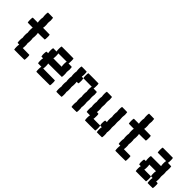

<svg xmlns="http://www.w3.org/2000/svg" viewBox="131 -1374 2232 2232"><g transform="rotate(45 1246.5 -258.5)"><path d="M165.5 -546.9 166.5 -549.8H208.5Q249.5 -549.8 250.5 -548.8Q251 -548.3 252 -543Q258.3 -507.8 252 -473.1Q251 -466.3 252 -460.4Q255.4 -445.8 254.9 -417.7Q254.4 -389.6 250.5 -384.3L257.8 -383.8Q264.6 -383.8 277.3 -383.5Q290 -383.3 305.2 -383.3Q360.8 -383.3 361.8 -382.3Q364.7 -377.4 365.7 -353.5Q366.7 -329.6 364.7 -315.9Q362.3 -302.2 361.8 -301.3Q360.4 -299.8 305.7 -299.8H250L251.5 -295.4Q254.9 -283.7 254.6 -253.9Q254.4 -224.1 251 -218.3Q250.5 -217.8 250.7 -216.1Q251 -214.4 251.5 -212.4Q254.9 -200.7 254.6 -170.7Q254.4 -140.6 251 -134.8Q250.5 -134.3 250.7 -132.6Q251 -130.9 251.5 -128.9Q254.9 -116.7 254.4 -86.9Q253.9 -57.1 250.5 -51.3Q250 -50.8 257.1 -50.5Q264.2 -50.3 277.6 -50Q291 -49.8 305.2 -49.8Q360.8 -49.8 361.8 -48.8Q364.7 -43.9 365.7 -20Q366.7 3.9 364.7 17.6Q362.3 31.2 361.3 32.2Q360.4 33.2 276.9 33.2L193.8 32.7L192.9 28.8Q189.5 16.6 189.5 -9.8Q189.5 -36.1 192.9 -45.9L194.3 -49.8L180.2 -50.3L166 -50.8L165 -54.7Q161.6 -67.4 161.6 -93.5Q161.6 -119.6 165 -129.4Q166 -134.3 165.5 -137.7Q162.1 -150.9 161.9 -176.8Q161.6 -202.6 165 -212.9Q166 -217.8 165.5 -221.2Q162.1 -234.4 161.9 -260.3Q161.6 -286.1 165 -296.4L166.5 -299.8L124.5 -300.3L83 -300.8L81.5 -304.7Q78.1 -317.4 78.4 -344.5Q78.6 -371.6 82 -380.4L83.5 -383.3H125H166.5L165 -387.7Q161.6 -400.9 161.6 -426.8Q161.6 -452.6 165 -462.9Q166 -467.8 165.5 -471.2Q162.1 -484.9 162.1 -511.2Q162.1 -537.6 165.5 -546.9Z M557.1 -380.4 558.1 -383.3H655.3Q752.4 -383.3 753.4 -382.3Q756.3 -377.4 757.3 -353.5Q758.3 -329.6 756.3 -315.9Q753.9 -302.2 753.4 -301.3L754.4 -300.8Q755.9 -300.8 758.3 -300.5Q760.7 -300.3 764.2 -300Q767.6 -299.8 771.7 -299.8Q775.9 -299.8 780.3 -299.8Q808.1 -299.8 809.1 -298.8Q809.6 -298.3 810.5 -293Q816.9 -259.3 810.1 -223.1Q809.1 -216.3 810.1 -210.4Q813.5 -195.8 813 -167.7Q812.5 -139.6 809.1 -134.3Q808.1 -133.3 697.3 -133.3Q684.6 -133.3 671.9 -133.3Q659.2 -133.3 648.4 -133.3Q637.7 -133.3 627.9 -133.1Q618.2 -132.8 610.6 -132.8Q603 -132.8 597.7 -132.8Q592.3 -132.8 589.4 -132.8L586.4 -132.3Q590.8 -124.5 590.8 -92.3Q590.8 -59.1 586.4 -51.3Q585.9 -50.8 598.6 -50.5Q611.3 -50.3 634.8 -50Q658.2 -49.8 683.1 -49.8Q780.3 -49.8 781.2 -48.8Q784.2 -43.9 785.2 -20Q786.1 3.9 784.2 17.6Q781.7 31.2 780.8 32.2Q779.8 33.2 668.9 33.2L557.6 32.7L556.6 28.8Q553.2 16.1 553.5 -10.3Q553.7 -36.6 557.1 -46.4L558.1 -49.8L530.3 -50.3L502.4 -50.8L501 -54.7Q497.6 -67.4 497.8 -93.5Q498 -119.6 501.5 -129.4L502.4 -133.3L488.8 -133.8H474.6L473.6 -137.7Q467.3 -160.2 471.2 -197.8Q472.7 -212.4 474.6 -214.6Q476.6 -216.8 488.8 -216.8H502.4L501.5 -221.2Q498 -234.9 498 -261.2Q498 -287.6 501.5 -296.9L502.9 -299.8H530.3H558.1L556.6 -304.7Q553.2 -317.9 553.5 -344.5Q553.7 -371.1 557.1 -380.4ZM723.6 -295.9 724.6 -299.8H655.3Q644 -299.8 633.5 -299.8Q623 -299.8 614.5 -299.6Q606 -299.3 599.6 -299.3Q593.3 -299.3 589.8 -298.8H586.4Q590.8 -291 590.8 -258.8Q590.8 -225.6 586.4 -217.8H595.2Q604.5 -217.3 620.6 -217Q636.7 -216.8 655.3 -216.8H724.6L723.6 -221.2Q720.2 -234.4 720.2 -260Q720.2 -285.6 723.6 -295.9Z M996.6 -380.4 997.6 -383.3H1081.1Q1164.1 -383.3 1165 -382.3Q1168 -377.4 1168.9 -353.5Q1169.9 -329.6 1168 -315.9Q1165.5 -302.2 1165 -301.3L1166 -300.8Q1167.5 -300.8 1169.9 -300.5Q1172.4 -300.3 1175.8 -300Q1179.2 -299.8 1183.3 -299.8Q1187.5 -299.8 1191.9 -299.8Q1219.7 -299.8 1220.7 -298.8Q1221.2 -298.3 1222.2 -293Q1228.5 -259.3 1221.7 -223.1Q1220.7 -216.3 1221.7 -210.4Q1224.1 -197.8 1224.1 -175Q1224.1 -152.3 1221.7 -139.6Q1220.7 -133.3 1221.7 -127Q1224.6 -112.8 1224.4 -84.7Q1224.1 -56.6 1220.7 -51.3Q1219.7 -50.3 1221.2 -45.9Q1224.6 -33.2 1224.4 -2.4Q1224.1 28.3 1220.2 32.2Q1219.2 33.2 1177.7 33.2L1136.2 32.7L1135.3 28.8Q1131.8 16.6 1131.8 -9.8Q1131.8 -36.1 1135.3 -45.9Q1136.2 -49.8 1135.3 -54.7Q1131.8 -67.9 1131.8 -93.5Q1131.8 -119.1 1135.3 -129.4Q1136.2 -133.3 1135.3 -137.7Q1131.8 -150.9 1131.8 -176.8Q1131.8 -202.6 1135.3 -212.9Q1136.2 -216.8 1135.3 -221.2Q1131.8 -234.4 1131.8 -260.3Q1131.8 -286.1 1135.3 -296.4L1136.2 -299.8L1066.9 -300.3L997.1 -300.8L996.1 -304.7Q992.7 -317.4 992.9 -344.5Q993.2 -371.6 996.6 -380.4ZM885.3 -380.4 886.7 -383.3H928.2Q969.7 -383.3 970.7 -382.3Q973.6 -377.4 974.6 -353.5Q975.6 -329.6 973.1 -315.9Q972.7 -313.5 972.4 -311.5Q972.2 -309.6 971.9 -308.3Q971.7 -307.1 971.4 -305.9Q971.2 -304.7 971.2 -304Q971.2 -303.2 971.2 -302.7Q971.2 -302.2 970.7 -301.8V-301.3L982.4 -299.8H983.9Q985.4 -299.8 988.3 -299.8Q995.1 -299.8 996.6 -299.6Q998 -299.3 999 -296.9Q1001.5 -290.5 1002.4 -267.6Q1003.4 -244.6 1001.5 -233.9Q1001 -232.9 1000.5 -229.2Q1000 -225.6 1000 -224.6Q999 -218.3 998.5 -217.8Q997.6 -216.8 983.9 -216.8Q970.7 -216.8 970.7 -215.3Q974.1 -210 974.4 -181.9Q974.6 -153.8 971.7 -139.6Q970.7 -133.3 971.7 -127Q974.6 -112.8 974.4 -84.7Q974.1 -56.6 970.7 -51.3Q969.7 -50.3 971.2 -45.9Q974.6 -33.2 974.4 -2.4Q974.1 28.3 970.2 32.2Q969.2 33.2 927.7 33.2L886.2 32.7L885.3 28.8Q881.8 16.6 881.8 -9.8Q881.8 -36.1 885.3 -45.9Q886.2 -49.8 885.3 -54.7Q881.8 -67.9 881.8 -93.5Q881.8 -119.1 885.3 -129.4Q886.2 -133.3 885.3 -137.7Q881.8 -150.9 881.8 -176.8Q881.8 -202.6 885.3 -212.9Q886.2 -216.8 885.3 -221.2Q881.8 -234.4 881.8 -260Q881.8 -285.6 885.3 -295.9Q886.2 -299.8 885.3 -304.7Q881.8 -318.4 881.8 -344.7Q881.8 -371.1 885.3 -380.4Z M1550.8 -380.4 1552.2 -383.3H1593.8Q1635.3 -383.3 1636.2 -382.3Q1636.7 -381.8 1637.7 -376.5Q1644 -342.8 1637.2 -306.2Q1636.2 -299.8 1637.2 -293.9Q1639.6 -281.2 1639.6 -258.3Q1639.6 -235.4 1637.2 -223.1Q1636.2 -216.8 1637.2 -210.4Q1639.6 -197.8 1639.6 -175Q1639.6 -152.3 1637.2 -139.6Q1636.2 -133.3 1637.2 -127Q1640.1 -112.8 1639.9 -84.7Q1639.6 -56.6 1636.2 -51.3Q1635.3 -50.3 1636.7 -45.9Q1640.6 -33.7 1640.1 -2.7Q1639.6 28.3 1635.7 32.2Q1634.8 33.2 1593.3 33.2L1551.8 32.7L1550.8 28.8Q1547.4 16.6 1547.4 -9.8Q1547.4 -36.1 1550.8 -45.9L1551.8 -49.8L1538.1 -50.3L1523.9 -50.8L1522.9 -54.7Q1516.6 -77.1 1520.5 -114.3Q1522 -128.9 1523.9 -131.1Q1525.9 -133.3 1538.1 -133.3H1551.8L1550.8 -137.7Q1547.4 -150.9 1547.4 -176.8Q1547.4 -202.6 1550.8 -212.9Q1551.8 -216.8 1550.8 -221.2Q1547.4 -234.4 1547.4 -260Q1547.4 -285.6 1550.8 -295.9Q1551.8 -299.8 1550.8 -304.7Q1547.4 -318.4 1547.4 -344.7Q1547.4 -371.1 1550.8 -380.4ZM1300.8 -380.4 1302.2 -383.3H1343.8Q1385.3 -383.3 1386.2 -382.3Q1386.7 -381.8 1387.7 -376.5Q1394 -342.8 1387.2 -306.2Q1386.2 -299.8 1387.2 -293.9Q1389.6 -281.2 1389.6 -258.3Q1389.6 -235.4 1387.2 -223.1Q1386.2 -216.8 1387.2 -210.4Q1390.6 -195.8 1390.1 -167.7Q1389.6 -139.6 1386.2 -134.3Q1385.3 -133.3 1399.4 -133.3Q1412.6 -133.3 1413.6 -132.3Q1416.5 -127.4 1417.5 -103.8Q1418.5 -80.1 1416.5 -65.9Q1414.6 -52.7 1413.6 -51.3Q1413.1 -50.8 1420.4 -50.5Q1427.7 -50.3 1441.2 -50Q1454.6 -49.8 1468.8 -49.8H1524.4L1525.4 -46.9Q1529.3 -37.1 1528.8 -4.4Q1528.3 28.3 1524.4 32.2Q1523.4 33.2 1440.4 33.2L1356.9 32.7L1356 28.8Q1352.5 16.1 1352.8 -10.3Q1353 -36.6 1356.4 -46.4L1357.4 -49.8L1329.6 -50.3L1301.8 -50.8L1300.8 -54.7Q1297.4 -67.4 1297.4 -93.5Q1297.4 -119.6 1300.8 -129.4Q1301.8 -133.3 1300.8 -137.7Q1297.4 -150.9 1297.4 -176.8Q1297.4 -202.6 1300.8 -212.9Q1301.8 -216.8 1300.8 -221.2Q1297.4 -234.4 1297.4 -260Q1297.4 -285.6 1300.8 -295.9Q1301.8 -299.8 1300.8 -304.7Q1297.4 -318.4 1297.4 -344.7Q1297.4 -371.1 1300.8 -380.4Z M1827.6 -546.9 1828.6 -549.8H1870.6Q1911.6 -549.8 1912.6 -548.8Q1913.1 -548.3 1914.1 -543Q1920.4 -507.8 1914.1 -473.1Q1913.1 -466.3 1914.1 -460.4Q1917.5 -445.8 1917 -417.7Q1916.5 -389.6 1912.6 -384.3L1919.9 -383.8Q1926.8 -383.8 1939.5 -383.5Q1952.1 -383.3 1967.3 -383.3Q2022.9 -383.3 2023.9 -382.3Q2026.9 -377.4 2027.8 -353.5Q2028.8 -329.6 2026.9 -315.9Q2024.4 -302.2 2023.9 -301.3Q2022.5 -299.8 1967.8 -299.8H1912.1L1913.6 -295.4Q1917 -283.7 1916.7 -253.9Q1916.5 -224.1 1913.1 -218.3Q1912.6 -217.8 1912.8 -216.1Q1913.1 -214.4 1913.6 -212.4Q1917 -200.7 1916.7 -170.7Q1916.5 -140.6 1913.1 -134.8Q1912.6 -134.3 1912.8 -132.6Q1913.1 -130.9 1913.6 -128.9Q1917 -116.7 1916.5 -86.9Q1916 -57.1 1912.6 -51.3Q1912.1 -50.8 1919.2 -50.5Q1926.3 -50.3 1939.7 -50Q1953.1 -49.8 1967.3 -49.8Q2022.9 -49.8 2023.9 -48.8Q2026.9 -43.9 2027.8 -20Q2028.8 3.9 2026.9 17.6Q2024.4 31.2 2023.4 32.2Q2022.5 33.2 1939 33.2L1856 32.7L1855 28.8Q1851.6 16.6 1851.6 -9.8Q1851.6 -36.1 1855 -45.9L1856.4 -49.8L1842.3 -50.3L1828.1 -50.8L1827.1 -54.7Q1823.7 -67.4 1823.7 -93.5Q1823.7 -119.6 1827.1 -129.4Q1828.1 -134.3 1827.6 -137.7Q1824.2 -150.9 1824 -176.8Q1823.7 -202.6 1827.1 -212.9Q1828.1 -217.8 1827.6 -221.2Q1824.2 -234.4 1824 -260.3Q1823.7 -286.1 1827.1 -296.4L1828.6 -299.8L1786.6 -300.3L1745.1 -300.8L1743.7 -304.7Q1740.2 -317.4 1740.5 -344.5Q1740.7 -371.6 1744.1 -380.4L1745.6 -383.3H1787.1H1828.6L1827.1 -387.7Q1823.7 -400.9 1823.7 -426.8Q1823.7 -452.6 1827.1 -462.9Q1828.1 -467.8 1827.6 -471.2Q1824.2 -484.9 1824.2 -511.2Q1824.2 -537.6 1827.6 -546.9Z M2219.2 -380.4 2220.2 -383.3H2303.7Q2386.7 -383.3 2387.7 -382.3Q2390.6 -377.4 2391.6 -353.5Q2392.6 -329.6 2390.6 -315.9Q2388.2 -302.2 2387.7 -301.3L2389.2 -300.8Q2390.1 -300.8 2392.6 -300.5Q2395 -300.3 2398.4 -300Q2401.9 -299.8 2406 -299.8Q2410.2 -299.8 2414.6 -299.8Q2442.4 -299.8 2443.4 -298.8Q2445.8 -294.4 2447 -270.3Q2448.2 -246.1 2446.3 -233.9Q2445.8 -232.4 2445.3 -228.8Q2444.8 -225.1 2444.8 -224.1Q2443.4 -214.8 2444.3 -210.4Q2447.3 -197.3 2447 -174.8Q2446.8 -152.3 2444.3 -139.6Q2443.4 -133.3 2444.3 -127Q2447.8 -112.3 2447.3 -84.5Q2446.8 -56.6 2443.4 -51.3L2455.1 -49.8H2456.5Q2470.2 -49.8 2471.2 -48.8Q2476.1 -41 2475.1 -2.9Q2474.1 28.8 2470.7 32.2Q2469.7 33.2 2428.2 33.2L2386.7 32.7L2385.7 28.8Q2382.3 16.6 2382.3 -9.8Q2382.3 -36.1 2385.7 -45.9L2386.7 -49.8L2373 -50.3L2358.9 -50.8L2357.9 -54.7Q2354.5 -67.4 2354.5 -93.3Q2354.5 -119.1 2357.9 -129.4L2359.4 -133.3H2303.7Q2297.4 -133.3 2291 -133.3Q2284.7 -133.3 2279.3 -133.3Q2273.9 -133.3 2269 -133.1Q2264.2 -132.8 2260.5 -132.8Q2256.8 -132.8 2253.9 -132.8Q2251 -132.8 2249.5 -132.8L2248.5 -132.3Q2252.9 -124.5 2252.9 -92.3Q2252.9 -59.1 2248.5 -51.3Q2248 -50.8 2255.4 -50.5Q2262.7 -50.3 2276.1 -50Q2289.6 -49.8 2303.7 -49.8H2359.4L2360.4 -46.9Q2364.3 -37.1 2363.8 -4.4Q2363.3 28.3 2359.4 32.2Q2358.4 33.2 2275.4 33.2L2191.9 32.7L2190.9 28.8Q2187.5 16.1 2187.7 -10Q2188 -36.1 2191.4 -45.9L2192.4 -49.8L2178.2 -50.3L2164.6 -50.8L2163.1 -54.7Q2157.2 -75.7 2161.1 -114.3Q2162.6 -128.9 2164.6 -131.1Q2166.5 -133.3 2178.7 -133.3H2192.4L2191.4 -137.7Q2188 -151.4 2188 -177.7Q2188 -204.1 2191.4 -213.4L2192.9 -216.8H2275.9H2358.9L2357.9 -221.2Q2354.5 -234.4 2354.5 -260.3Q2354.5 -286.1 2357.9 -296.4L2359.4 -299.8L2289.6 -300.3L2219.7 -300.8L2218.8 -304.7Q2215.3 -317.4 2215.6 -344.5Q2215.8 -371.6 2219.2 -380.4Z"/></g></svg>

Font: VT323
Style: Regular
Weight: 400
Monospace: yes
Version: Version 001.002